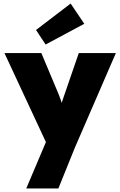

<svg xmlns="http://www.w3.org/2000/svg" viewBox="-20 -832 678 1082"><path d="M128 230 256 -72 258 10 5 -533H213L302 -321Q313 -296 321.5 -271.5Q330 -247 334 -225L313 -209Q317 -222 325 -245Q333 -268 343 -298L424 -533H633L402 0L309 230ZM237 -581 183 -663 378 -812 455 -698Z"/></svg>

Font: Mach ExtraBold
Style: Regular
Weight: 800
Version: Version 1.002